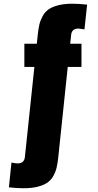

<svg xmlns="http://www.w3.org/2000/svg" viewBox="-20 -813 524 1031"><path d="M106.9 197.8Q70.3 197.8 27.8 192.9L41.5 60.1Q67.9 64.5 74.2 64.5Q110.8 64.5 113.8 28.8L164.6 -453.6H110.8V-578.1H177.7L182.6 -625Q186 -658.2 191.4 -681.2Q196.8 -704.1 209.2 -726.8Q221.7 -749.5 241.2 -762.9Q260.7 -776.4 292.7 -784.7Q324.7 -793 368.7 -793Q405.3 -793 447.8 -788.1L433.6 -655.3Q407.2 -659.7 401.4 -659.7Q364.7 -659.7 361.8 -624L356.9 -578.1H417.5V-453.6H343.8L293 30.3Q289.6 63.5 284.2 86.4Q278.8 109.4 266.4 131.8Q253.9 154.3 234.4 167.7Q214.8 181.2 182.9 189.5Q150.9 197.8 106.9 197.8Z"/></svg>

Font: Oswald
Style: Heavy
Weight: 800
Designer: Vernon Adams
Foundry: Vernon Adams
Version: 3.0; ttfautohint (v0.95) -l 8 -r 50 -G 200 -x 0 -w "G" -W -c